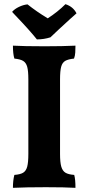

<svg xmlns="http://www.w3.org/2000/svg" viewBox="-20 -898 424 921"><path d="M52 -826 38 -841Q50 -855 71 -865Q92 -875 112 -877Q156 -842 209 -810Q257 -841 294 -878Q331 -866 347 -834Q329 -819 260 -755L222 -719Q191 -709 157 -709Q121 -754 52 -826ZM49 -617Q42 -639 42 -679Q93 -676 195 -676Q282 -676 342 -679Q342 -662 341 -646Q340 -630 335 -617Q307 -614 293 -606Q279 -598 273.5 -578Q268 -558 268 -517V-160Q268 -119 274 -98.5Q280 -78 294 -69.5Q308 -61 336 -59Q342 -38 342 3Q291 0 200 0Q104 0 42 3Q42 -33 49 -59Q77 -61 91 -69.5Q105 -78 110.5 -98.5Q116 -119 116 -160V-517Q116 -558 110.5 -577.5Q105 -597 91.5 -605.5Q78 -614 49 -617Z"/></svg>

Font: Vollkorn SC
Style: Bold
Weight: 700
Designer: Friedrich Althausen
Foundry: Friedrich Althausen
Version: Version 4.015